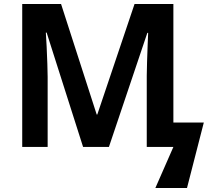

<svg xmlns="http://www.w3.org/2000/svg" viewBox="-20 -734 1056 959"><path d="M395 0H524L716 -570H720Q719 -552 717.5 -510Q716 -468 714.5 -424.5Q713 -381 713 -356V0H846L756 205H914L998 -122H846V-714H652L466 -162H463L285 -714H91V0H218V-350Q218 -373 216.5 -415Q215 -457 213 -500.5Q211 -544 209 -571H213Z"/></svg>

Font: Noto Sans UI
Style: Bold
Weight: 700
Designer: Monotype Design Team
Foundry: Monotype Imaging Inc.
Version: Version 1.901